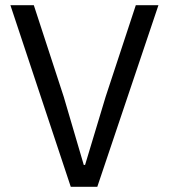

<svg xmlns="http://www.w3.org/2000/svg" viewBox="-20 -718 649 738"><path d="M252 0 20 -698H110L225 -346L302 -84H307L386 -346L502 -698H589L354 0Z"/></svg>

Font: IBM Plex Sans Devanagari
Style: Regular
Weight: 400
Designer: Mike Abbink, Paul van der Laan, Pieter van Rosmalen, Erin McLaughlin
Foundry: Bold Monday
Version: Version 1.1